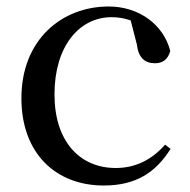

<svg xmlns="http://www.w3.org/2000/svg" viewBox="-20 -557 586 592"><path d="M300 15C399 15 460 -25 506 -98L489 -111C447 -63 396 -39 337 -39C225 -39 148 -122 148 -266C148 -414 224 -504 324 -504C344 -504 363 -501 383 -494L402 -420C407 -378 427 -362 458 -362C482 -362 498 -374 505 -400C484 -481 409 -537 315 -537C172 -537 46 -436 46 -254C46 -84 152 15 300 15Z"/></svg>

Font: Noto Serif JP Medium
Style: Regular
Weight: 500
Designer: Ryoko NISHIZUKA 西塚涼子 (kana & ideographs); Frank Grießhammer (Latin, Greek & Cyrillic); Wenlong ZHANG 张文龙 (bopomofo); San
Foundry: Adobe
Version: Version 2.001;hotconv 1.1.0;makeotfexe 2.6.0